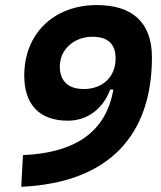

<svg xmlns="http://www.w3.org/2000/svg" viewBox="-20 -716 626 746"><path d="M62.5 9.8C405.8 -5.9 570.3 -192.9 570.3 -493.2C570.3 -627 496.6 -696.3 356 -696.3C188.5 -696.3 74.2 -584.5 74.2 -422.4C74.2 -310.1 132.8 -247.1 243.7 -247.1C317.9 -247.1 379.4 -291 408.2 -368.2H420.4C392.6 -205.1 274.4 -122.1 69.3 -113.3ZM305.7 -370.1C244.6 -370.1 212.4 -401.4 212.4 -458C212.4 -523.4 267.1 -573.2 339.4 -573.2C399.4 -573.2 429.2 -544.9 429.2 -488.8C429.2 -418 379.4 -370.1 305.7 -370.1Z"/></svg>

Font: Cascadia Code NF
Style: Bold Italic
Weight: 700
Italic angle: -10°
Monospace: yes
Designer: Aaron Bell
Foundry: Saja Typeworks
Version: Version 2404.023